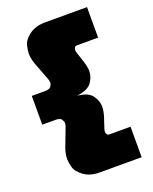

<svg xmlns="http://www.w3.org/2000/svg" viewBox="-158 -837 830 1041"><g transform="rotate(-20 257.0 -317.0)"><path d="M475 -574H356Q343 -574 339 -567Q335 -560 335 -553Q335 -547 337 -539L358 -475Q368 -444 368 -419Q368 -388 346.5 -356.5Q325 -325 261 -317Q325 -310 346.5 -278Q368 -246 368 -216Q368 -190 358 -159L337 -95Q335 -87 335 -81Q335 -74 339 -67Q343 -60 356 -60H475V116H233Q178 116 142 89.5Q106 63 99 33.5Q92 4 92 -12Q92 -41 103 -72L144 -180Q148 -191 148 -200Q148 -210 140 -222Q132 -234 105 -234H29V-400H105Q132 -400 140 -412Q148 -424 148 -434Q148 -443 144 -454L103 -562Q92 -593 92 -622Q92 -638 99 -667.5Q106 -697 142 -723.5Q178 -750 233 -750H475Z"/></g></svg>

Font: Bounded
Style: Regular
Weight: 900
Designer: Vlad Churkin
Version: Version 1.0